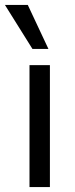

<svg xmlns="http://www.w3.org/2000/svg" viewBox="-38 -761 305 781"><path d="M82 0V-496H165V0ZM94 -562 -18 -741H75L159 -562Z"/></svg>

Font: Nunito Sans 7pt Condensed
Style: Regular
Weight: 400
Width: 3
Designer: Vernon Adams
Foundry: Vernon Adams
Version: Version 3.101;gftools[0.9.27]